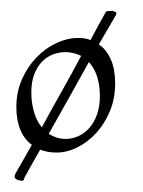

<svg xmlns="http://www.w3.org/2000/svg" viewBox="-20 -284 260 350"><path d="M172.9 -262.2Q173.8 -263.7 178 -263.9Q182.1 -264.2 185.1 -264.2Q188 -263.2 190.4 -262.2Q192.9 -261.2 191.9 -258.8Q191.9 -258.3 191.7 -257.8Q191.4 -257.3 191.4 -256.8Q190.9 -256.3 190.9 -255.9Q174.8 -228.5 160.2 -203.1Q174.3 -193.4 182.1 -175.5Q189.9 -157.7 189.9 -131.8Q189.9 -104.5 180.4 -81.5Q170.9 -58.6 155.5 -41.7Q140.1 -24.9 121.1 -15.4Q102.1 -5.9 83 -5.9Q66.9 -5.9 53.2 -11.2Q46.4 1 39.1 13.7Q31.7 26.4 24.9 39.1Q23.4 47.9 17.1 44.9Q12.7 44.9 8.8 42Q4.9 39.1 7.8 33.2Q15.6 19.5 22.9 6.6Q30.3 -6.3 38.1 -20Q24.4 -29.8 17.1 -47.4Q9.8 -64.9 9.8 -88.9Q9.8 -116.2 20 -139.4Q30.3 -162.6 46.6 -179.4Q63 -196.3 83 -205.6Q103 -214.8 122.1 -214.8Q127.9 -214.8 133.8 -214.1Q139.6 -213.4 145 -210.9Q158.2 -236.3 172.9 -262.2ZM100.1 -30.8Q111.8 -30.8 123 -35.9Q134.3 -41 143.1 -51Q151.9 -61 157 -75.7Q162.1 -90.3 162.1 -109.9Q162.1 -127.9 157.2 -143.8Q152.3 -159.7 142.1 -170.9Q123.5 -137.2 105.2 -104.7Q86.9 -72.3 68.8 -40Q75.7 -35.6 83.3 -33.2Q90.8 -30.8 100.1 -30.8ZM37.1 -115.2Q37.1 -97.7 41.7 -80.8Q46.4 -64 56.2 -51.8Q74.7 -85.9 92.8 -117.9Q110.8 -149.9 127.9 -182.1Q122.1 -185.1 114.7 -187Q107.4 -189 99.1 -189Q87.9 -189 76.7 -184.8Q65.4 -180.7 56.6 -171.6Q47.9 -162.6 42.5 -148.7Q37.1 -134.8 37.1 -115.2Z"/></svg>

Font: Stalemate
Style: Regular
Weight: 400
Designer: Astigmatic (AOETI)
Foundry: Astigmatic (AOETI)
Version: Version 001.000